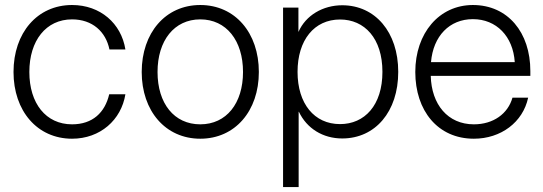

<svg xmlns="http://www.w3.org/2000/svg" viewBox="-20 -546 2179 770"><path d="M269 10.3C381.8 10.3 466.3 -64.9 482.9 -168H418C400.9 -94.7 351.6 -47.4 269 -47.4C164.1 -47.4 97.7 -131.3 97.7 -257.3C97.7 -383.3 164.6 -468.3 269 -468.3C350.6 -468.3 404.3 -418.9 418.9 -347.7H482.9C466.3 -452.1 382.3 -525.9 269 -525.9C129.4 -525.9 34.2 -414.1 34.2 -257.3C34.2 -101.1 129.4 10.3 269 10.3Z M783.2 10.3C922.9 10.3 1018.1 -101.1 1018.1 -257.3C1018.1 -414.1 922.9 -525.9 783.2 -525.9C643.6 -525.9 548.3 -414.1 548.3 -257.3C548.3 -101.1 643.6 10.3 783.2 10.3ZM783.2 -47.4C678.2 -47.4 611.8 -131.3 611.8 -257.3C611.8 -383.3 678.7 -468.3 783.2 -468.3C887.7 -468.3 954.6 -383.3 954.6 -257.3C954.6 -131.8 888.2 -47.4 783.2 -47.4Z M1115.2 204.1H1177.7V-97.7H1178.7C1210.4 -30.8 1274.9 9.3 1352.5 9.3C1484.9 9.3 1577.1 -98.1 1577.1 -257.8C1577.1 -417.5 1484.4 -524.9 1352.5 -524.9C1274.9 -524.9 1206.1 -484.4 1177.2 -418.5H1176.8V-515.6H1115.2ZM1343.8 -48.3C1240.2 -48.3 1173.3 -130.4 1173.3 -257.8C1173.3 -385.3 1240.2 -467.8 1343.8 -467.8C1441.9 -467.8 1513.7 -392.1 1513.7 -257.8C1513.7 -123.5 1441.9 -48.3 1343.8 -48.3Z M1880.4 10.3C1988.8 10.3 2077.1 -55.7 2098.1 -154.3H2035.2C2017.1 -89.8 1958.5 -47.4 1880.4 -47.4C1775.9 -47.4 1710.4 -127 1707.5 -241.7H2106.9V-261.2C2106.9 -416 2016.6 -525.9 1876.5 -525.9C1741.2 -525.9 1645.5 -413.1 1645.5 -257.3C1645.5 -102.5 1735.4 10.3 1880.4 10.3ZM1708.5 -296.9C1717.3 -401.4 1782.7 -469.2 1876.5 -469.2C1970.7 -469.2 2037.6 -400.4 2044.4 -296.9Z"/></svg>

Font: Raveo Display Display Light
Style: Regular
Weight: 300
Designer: Jakub Foglar, Rasmus Andersson (Inter)
Foundry: Jakubfoglar.com
Version: Version 1.100;Glyphs 3.2.3 (3260)